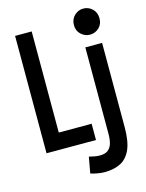

<svg xmlns="http://www.w3.org/2000/svg" viewBox="-136 -824 831 1095"><g transform="rotate(-15 280.0 -276.5)"><path d="M50 0V-693H148V-96H342V0ZM342 190Q324 190 299.5 185.5Q275 181 261 176L278 81Q294 85 310 88Q326 91 342 91Q370 91 387 79.5Q404 68 412 44.5Q420 21 420 -16V-526H519V-28Q519 55 498 102.5Q477 150 437.5 170Q398 190 342 190ZM465 -589Q436 -589 413 -610Q390 -631 390 -665Q390 -700 413 -721.5Q436 -743 465 -743Q496 -743 518.5 -721.5Q541 -700 541 -665Q541 -631 518.5 -610Q496 -589 465 -589Z"/></g></svg>

Font: Ubuntu Sans Mono
Style: Bold
Weight: 700
Monospace: yes
Designer: Dalton Maag Ltd
Foundry: Dalton Maag Ltd
Version: Version 1.006